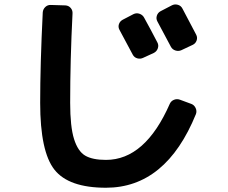

<svg xmlns="http://www.w3.org/2000/svg" viewBox="-20 -799 1040 875"><path d="M636.7 -718.8Q667 -664.1 697.3 -605.5Q704.1 -592.8 699.2 -578.6Q694.3 -564.5 680.7 -557.6L631.8 -535.2Q619.1 -529.3 605.5 -533.2Q591.8 -537.1 585 -549.8Q583 -552.7 524.4 -663.1Q517.6 -675.8 522 -689Q526.4 -702.1 539.1 -709L587.9 -734.4Q601.6 -741.2 615.7 -736.3Q629.9 -731.4 636.7 -718.8ZM762.7 -774.4Q775.4 -781.2 790 -777.3Q804.7 -773.4 811.5 -759.8Q823.2 -737.3 845.2 -695.8Q867.2 -654.3 874 -641.1Q880.9 -627.9 876 -614.3Q871.1 -600.6 858.4 -594.7L806.6 -570.3Q793.9 -564.5 779.8 -568.8Q765.6 -573.2 758.8 -585.9Q727.5 -644.5 697.3 -701.2Q690.4 -713.9 694.8 -727.5Q699.2 -741.2 711.9 -748ZM462.9 56.6Q293 56.6 228 -25.9Q163.1 -108.4 163.1 -330.1Q163.1 -503.9 174.8 -742.2Q175.8 -756.8 186.5 -767.1Q197.3 -777.3 211.9 -776.4L278.3 -774.4Q293 -773.4 302.2 -762.7Q311.5 -752 310.5 -737.3Q299.8 -525.4 299.8 -330.1Q299.8 -221.7 317.4 -165.5Q335 -109.4 368.2 -89.8Q401.4 -70.3 462.9 -70.3Q641.6 -70.3 753.9 -326.2Q759.8 -338.9 772.9 -344.2Q786.1 -349.6 799.8 -344.7L852.5 -325.2Q865.2 -320.3 871.6 -306.6Q877.9 -293 873 -279.3Q736.3 56.6 462.9 56.6Z"/></svg>

Font: Rounded-L Mgen+ 1m bold
Style: Bold
Weight: 700
Designer: [Source Han Sans]
Ryoko NISHIZUKA  (kana & ideographs); Paul D. Hunt (Latin, Greek & Cyrillic); Wenlong ZHANG  (bopomofo
Version: Version 1.059.20150602